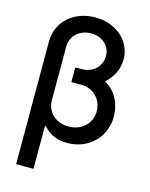

<svg xmlns="http://www.w3.org/2000/svg" viewBox="-136 -823 870 1114"><g transform="rotate(15 299.0 -266.0)"><path d="M71.4 -532V204.5H175.8V-51.5L181.1 -54C221.2 -5.3 273.4 9.2 324.6 9.2C452.8 9.2 547.9 -83.8 547.9 -208.5C547.9 -282 514.9 -355.5 444.6 -393.5C492.9 -432.2 516.7 -490.1 516.7 -544.4C516.7 -647.7 428.6 -737.2 296.5 -737.2C168 -737.2 71.4 -652.7 71.4 -532ZM175.8 -207.7V-529.1C175.8 -596.9 229.8 -641.3 296.5 -641.3C363.3 -641.3 413 -596.9 413 -536.2C413 -482.2 373.2 -426.8 294.7 -426.8H257.8V-338.4H319.6C393.1 -338.4 443.9 -280.5 443.9 -212.7C443.9 -143.8 391.7 -85.2 307.5 -85.2C225.5 -85.2 175.8 -141.3 175.8 -207.7Z"/></g></svg>

Font: Margiela Sans Medium
Style: Regular
Weight: 500
Designer: Stefan Endress, Andreas Faust
Version: Version 1.100;FEAKit 1.0